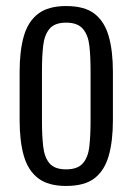

<svg xmlns="http://www.w3.org/2000/svg" viewBox="-20 -607 439 636"><path d="M199 9Q140 9 106.5 -16.5Q73 -42 59 -90.5Q45 -139 45 -209V-369Q45 -439 59 -487.5Q73 -536 106.5 -561.5Q140 -587 199 -587Q260 -587 293 -561.5Q326 -536 340 -487.5Q354 -439 354 -369V-209Q354 -139 340 -90.5Q326 -42 293 -16.5Q260 9 199 9ZM199 -46Q237 -46 254.5 -66Q272 -86 276 -122.5Q280 -159 280 -205V-373Q280 -420 276 -455.5Q272 -491 254.5 -511.5Q237 -532 199 -532Q161 -532 144 -511.5Q127 -491 123 -455.5Q119 -420 119 -373V-205Q119 -159 123 -122.5Q127 -86 144 -66Q161 -46 199 -46Z"/></svg>

Font: Oswald Light
Style: Regular
Weight: 300
Designer: Vernon Adams
Foundry: Vernon Adams
Version: Version 4.103;gftools[0.9.33.dev8+g029e19f]